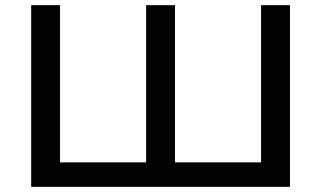

<svg xmlns="http://www.w3.org/2000/svg" viewBox="-20 -725 1246 745"><path d="M101 0V-705H213V-95H547V-705H659V-95H993V-705H1105V0Z"/></svg>

Font: Nunito Sans 10pt SemiExpanded SemiBold
Style: Regular
Weight: 600
Width: 6
Designer: Vernon Adams
Foundry: Vernon Adams
Version: Version 3.101;gftools[0.9.27]